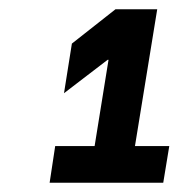

<svg xmlns="http://www.w3.org/2000/svg" viewBox="-20 -787 385 414"><path d="M345 -472 332 -393H87L99 -472H184L214 -658H212L118 -586L135 -693L229 -767H319L271 -472Z"/></svg>

Font: Be Vietnam ExtraBold
Style: Italic
Weight: 800
Italic angle: -9.778°
Designer: Gabriel Lam
Foundry: TypeRant
Version: Version 3.000